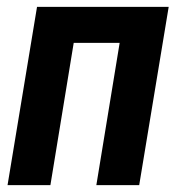

<svg xmlns="http://www.w3.org/2000/svg" viewBox="-20 -540 540 560"><path d="M2 0 88 -520H472L386 0H261L329 -415H195L127 0Z"/></svg>

Font: Iosevka Extrabold Oblique
Style: Regular
Weight: 800
Italic angle: -9°
Monospace: yes
Designer: Belleve Invis
Foundry: Belleve Invis
Version: Version 32.5.0; ttfautohint (v1.8.4)